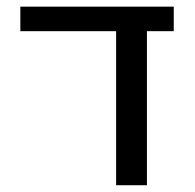

<svg xmlns="http://www.w3.org/2000/svg" viewBox="-20 -544 574 566"><path d="M413.1 2H322.3V-452.1H40V-524.4H492.2V-452.1H413.1Z"/></svg>

Font: Nasu
Style: Regular
Weight: 400
Designer: Ryoko NISHIZUKA (kana &amp; ideographs); Paul D. Hunt (Latin, Greek &amp; Cyrillic); Wenlong ZHANG (bopomofo); Sandoll C
Version: Version 2014.1215